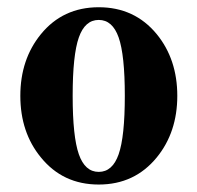

<svg xmlns="http://www.w3.org/2000/svg" viewBox="-20 -490 540 525"><path d="M464.8 -228Q464.8 -128.4 408.7 -59.6Q348.1 14.6 250 14.6Q151.9 14.6 91.8 -59.6Q35.6 -127.9 35.6 -228Q35.6 -327.6 91.8 -396.5Q151.9 -470.2 250 -470.2Q348.1 -470.2 408.7 -396.5Q464.8 -327.6 464.8 -228ZM321.3 -228Q321.3 -339.8 304.4 -387.7Q287.6 -435.5 250 -435.5Q212.4 -435.5 195.6 -387.7Q178.7 -339.8 178.7 -228Q178.7 -116.2 195.6 -68.1Q212.4 -20 250 -20Q287.6 -20 304.4 -68.1Q321.3 -116.2 321.3 -228Z"/></svg>

Font: Dai Banna SIL Book
Style: Bold
Weight: 700
Designer: Victor Gaultney
Foundry: SIL International
Version: Version 2.000